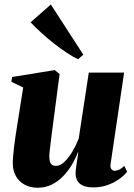

<svg xmlns="http://www.w3.org/2000/svg" viewBox="-20 -846 614 878"><path d="M152.5 12.5Q117 12.5 91.5 -2Q66 -16.5 52.2 -41.5Q38.5 -66.5 38.5 -97.5Q38.5 -113.5 40.2 -133.5Q42 -153.5 44.5 -175.8Q47 -198 50.5 -220.2Q54 -242.5 57 -262.5L86 -446L32 -472L35.5 -494L230.5 -525.5L252.5 -507.5L223.5 -286Q220.5 -265 217.5 -241Q214.5 -217 211.8 -194.8Q209 -172.5 207.2 -156Q205.5 -139.5 205.5 -132.5Q205.5 -118 208 -108.2Q210.5 -98.5 217 -93Q223.5 -87.5 236 -87.5Q256.5 -87.5 276.2 -107.2Q296 -127 312.8 -156Q329.5 -185 340 -212.5L386 -514H547.5L485.5 -94.5Q483.5 -78.5 490.2 -71.8Q497 -65 504.5 -65Q514 -65 525.5 -70.5Q537 -76 548.5 -87.5L561.5 -60.5Q547 -42.5 523.5 -26Q500 -9.5 470.2 0.8Q440.5 11 407 11Q366 11 346.2 -5.2Q326.5 -21.5 325.5 -51Q325.5 -56.5 326.5 -67.2Q327.5 -78 329.5 -91.5Q331.5 -105 333.8 -120.2Q336 -135.5 338 -149.5H336Q325 -120 307.8 -91.2Q290.5 -62.5 267.5 -39Q244.5 -15.5 215.8 -1.5Q187 12.5 152.5 12.5ZM337 -575Q314.5 -585.5 286 -604.2Q257.5 -623 227.2 -646.8Q197 -670.5 169.2 -695.8Q141.5 -721 120 -744L212.5 -825.5L361 -596Z"/></svg>

Font: Merriweather 120pt Black
Style: Italic
Weight: 900
Italic angle: -7.8°
Version: Version 2.101